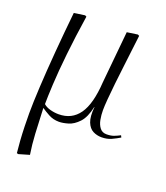

<svg xmlns="http://www.w3.org/2000/svg" viewBox="-137 -613 811 937"><g transform="rotate(20 268.0 -144.0)"><path d="M68 230 60 228Q57 202 54.5 165.5Q52 129 51 91Q50 53 50 24Q50 -28 54.5 -112.5Q59 -197 67.5 -300.5Q76 -404 87 -510L143 -518L151 -514Q134 -403 124 -309Q114 -215 110.5 -146.5Q107 -78 107 -44Q120 -32 142 -26Q164 -20 186 -20Q254 -20 291.5 -73Q329 -126 336 -241L362 -510L417 -518L425 -514Q421 -483 416 -439.5Q411 -396 405 -347.5Q399 -299 394 -253Q389 -207 386 -170Q383 -133 383 -113Q383 -88 387.5 -64Q392 -40 404.5 -24Q417 -8 439 -8Q461 -8 476 -13.5Q491 -19 508 -28L513 -18Q495 -7 472.5 3.5Q450 14 421 14Q397 14 376.5 3.5Q356 -7 345 -34.5Q334 -62 339 -113H338Q326 -56 300.5 -29Q275 -2 247.5 6Q220 14 200 14Q170 14 145.5 0.5Q121 -13 107 -23H106Q109 53 112 108.5Q115 164 123 214Z"/></g></svg>

Font: Literata 72pt ExtraLight
Style: Italic
Weight: 200
Italic angle: -2°
Designer: Latin by Veronika Burian and Jose Scaglione. Greek by Irene Vlachou. Cyrillic by Vera Evstafieva
Foundry: TypeTogether
Version: Version 3.002